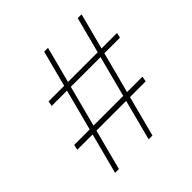

<svg xmlns="http://www.w3.org/2000/svg" viewBox="-175 -788 923 923"><g transform="rotate(-45 286.0 -326.5)"><path d="M90 0 261 -653H287L116 0ZM46 -234H510L505 -207H40ZM566 -443H102L107 -469H572ZM318 0 489 -653H515L344 0Z"/></g></svg>

Font: Source Serif 4 ExtraLight
Style: Italic
Weight: 250
Italic angle: -12°
Designer: Frank Grießhammer
Foundry: Adobe Systems Incorporated
Version: Version 4.004;hotconv 1.0.116;makeotfexe 2.5.65601